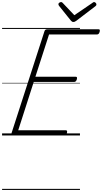

<svg xmlns="http://www.w3.org/2000/svg" viewBox="-20 -1301 979 1844"><path d="M114 0Q100 0 94 -5.5Q88 -11 91 -23L407 -1001Q410 -1011 416.5 -1015.5Q423 -1020 438 -1020H925Q936 -1020 938 -1014Q940 -1008 937 -995Q933 -982 927 -976Q921 -970 911 -970H451L320 -564H706Q717 -564 719 -558Q721 -552 718 -539Q714 -526 707.5 -520Q701 -514 692 -514H304L155 -50H611Q621 -50 623.5 -44Q626 -38 623 -25Q619 -12 613 -6Q607 0 597 0ZM884 -1281Q892 -1281 899 -1273.5Q906 -1266 906 -1259Q906 -1253 904 -1249.5Q902 -1246 897 -1242L715 -1103Q706 -1096 699 -1093Q692 -1090 684 -1090Q677 -1090 671.5 -1093.5Q666 -1097 660 -1104L547 -1245Q544 -1249 542.5 -1253Q541 -1257 541 -1261Q541 -1270 550 -1275.5Q559 -1281 566 -1281Q573 -1281 576.5 -1278Q580 -1275 584 -1271L694 -1155L863 -1270Q870 -1275 874 -1278Q878 -1281 884 -1281ZM0 513H748V523H0ZM0 -20H748V0H0ZM0 -505H748V-500H0ZM0 -1033H748V-1023H0Z"/></svg>

Font: Playwrite IN Guides
Style: Regular
Weight: 400
Designer: Veronika Burian, José Scaglione
Foundry: TypeTogether
Version: Version 1.003